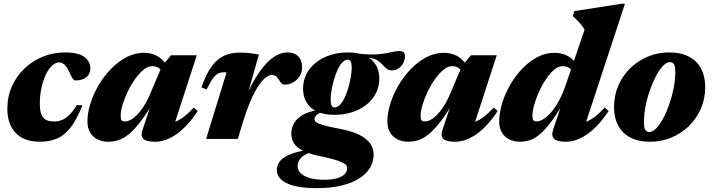

<svg xmlns="http://www.w3.org/2000/svg" viewBox="-20 -738 3788 1020"><path d="M293.5 -406.5Q275.5 -406.5 257.2 -390Q239 -373.5 224.2 -343.2Q209.5 -313 200.5 -272.5Q191.5 -232 191.5 -184.5Q191.5 -135.5 209 -114Q226.5 -92.5 266.5 -92.5Q289.5 -92.5 309.5 -100.8Q329.5 -109 348.8 -127.8Q368 -146.5 387.5 -179.5H418Q388.5 -104 356 -61.8Q323.5 -19.5 283.5 -2.2Q243.5 15 193 15Q107 15 63 -32Q19 -79 19 -159Q19 -225.5 43.8 -280.2Q68.5 -335 111.2 -375.2Q154 -415.5 208.8 -437.5Q263.5 -459.5 324 -459.5Q397 -459.5 428.5 -435.2Q460 -411 460 -375Q460 -345 438.5 -327.8Q417 -310.5 381.5 -310.5Q373.5 -310.5 366.5 -319.8Q359.5 -329 347.5 -356Q335 -383 322 -394.8Q309 -406.5 293.5 -406.5Z M737 -48 792.5 -213 805.5 -212.5Q763.5 -140.5 729.2 -95.5Q695 -50.5 666 -26.5Q637 -2.5 610 6.2Q583 15 555 15Q523 15 498 2.5Q473 -10 458.8 -34Q444.5 -58 444.5 -92Q444.5 -138 460.5 -188.5Q476.5 -239 504.8 -286.8Q533 -334.5 571 -373.2Q609 -412 653.2 -434.8Q697.5 -457.5 744.5 -457.5Q783 -457.5 814 -441.2Q845 -425 871.5 -384L845 -347Q839.5 -363.5 825.5 -375Q811.5 -386.5 787.5 -386.5Q765.5 -386.5 742.5 -367.5Q719.5 -348.5 697.8 -318Q676 -287.5 658.8 -251.8Q641.5 -216 631.2 -181.8Q621 -147.5 621 -122Q621 -105.5 625.8 -99.2Q630.5 -93 645 -93Q658 -93 673.5 -101Q689 -109 705.8 -125.5Q722.5 -142 739.2 -166.5Q756 -191 771 -223.5L841 -388L888.5 -444.5H1025.5L893.5 -38.5L869 -81Q892.5 -83.5 914.2 -92.5Q936 -101.5 959.2 -119.5Q982.5 -137.5 1009.5 -166.5L1030.5 -148.5Q975.5 -65.5 917.8 -25.2Q860 15 804.5 15Q758.5 15 742.2 0.2Q726 -14.5 737 -48Z M1183 -351Q1181.5 -352.5 1179.8 -353.5Q1178 -354.5 1175 -354.5Q1156 -354.5 1141.5 -348.5Q1127 -342.5 1112.5 -323.2Q1098 -304 1077.5 -263L1050.5 -273.5Q1074.5 -345 1104.2 -385.2Q1134 -425.5 1170.5 -442Q1207 -458.5 1251 -458.5Q1271.5 -458.5 1287.5 -457.5Q1303.5 -456.5 1319.2 -454.2Q1335 -452 1355.5 -448L1279 -179.5L1273.5 -195Q1316 -295.5 1356.5 -353.2Q1397 -411 1434.5 -435.2Q1472 -459.5 1505 -459.5Q1544.5 -459.5 1564.8 -438.2Q1585 -417 1585 -381.5Q1585 -355 1572.2 -334Q1559.5 -313 1538.5 -300.8Q1517.5 -288.5 1491.5 -288.5Q1482 -288.5 1475.8 -294.8Q1469.5 -301 1461 -315Q1453 -329 1444.8 -334.5Q1436.5 -340 1425.5 -340Q1413 -340 1398.5 -331Q1384 -322 1368.5 -303.2Q1353 -284.5 1336.5 -254.8Q1320 -225 1303.5 -183.8Q1287 -142.5 1270.5 -89.5L1243.5 0H1075Z M2062 -364Q2045.5 -364 2034.2 -373Q2023 -382 2012 -394.2Q2001 -406.5 1985.5 -416.8Q1970 -427 1946 -430Q1922 -433 1884.5 -423.5L1888 -452.5Q1953 -446 1992.8 -450Q2032.5 -454 2057.5 -460.5Q2082.5 -467 2102.5 -467Q2115 -467 2123.2 -460.5Q2131.5 -454 2131.5 -440.5Q2131.5 -426 2126.5 -412.2Q2121.5 -398.5 2112.2 -387.8Q2103 -377 2090.2 -370.5Q2077.5 -364 2062 -364ZM1757 -167Q1773 -167 1787 -182.2Q1801 -197.5 1812.2 -222Q1823.5 -246.5 1831.5 -275.2Q1839.5 -304 1844 -331.5Q1848.5 -359 1848.5 -378.5Q1848.5 -401.5 1843.2 -411.2Q1838 -421 1828 -421Q1812 -421 1798 -405.8Q1784 -390.5 1772.8 -365.8Q1761.5 -341 1753.5 -312.2Q1745.5 -283.5 1741 -256.2Q1736.5 -229 1736.5 -209Q1736.5 -186 1741.8 -176.5Q1747 -167 1757 -167ZM1829 -459.5Q1884.5 -459.5 1921.2 -442Q1958 -424.5 1976.5 -393.5Q1995 -362.5 1995 -321Q1995 -278.5 1977.2 -243.2Q1959.5 -208 1927.2 -182.2Q1895 -156.5 1851.5 -142.2Q1808 -128 1756 -128Q1701 -128 1664 -145.5Q1627 -163 1608.5 -194.2Q1590 -225.5 1590 -266.5Q1590 -309 1607.8 -344.2Q1625.5 -379.5 1657.8 -405.2Q1690 -431 1733.5 -445.2Q1777 -459.5 1829 -459.5ZM1663.5 261.5Q1605.5 261.5 1564.8 254Q1524 246.5 1498.8 233Q1473.5 219.5 1462 202Q1450.5 184.5 1450.5 164.5Q1450.5 141 1467 118.8Q1483.5 96.5 1530 78.8Q1576.5 61 1666.5 52H1713.5L1710 57Q1672.5 60 1644.5 67.2Q1616.5 74.5 1598 85.8Q1579.5 97 1570.2 112.2Q1561 127.5 1561 147Q1561 163.5 1575.2 179.8Q1589.5 196 1621 206.5Q1652.5 217 1704 217Q1743.5 217 1770.5 209Q1797.5 201 1811 187Q1824.5 173 1824.5 155Q1824.5 146.5 1818.5 139Q1812.5 131.5 1796.5 124Q1780.5 116.5 1752 108.5Q1723.5 100.5 1678 91Q1620.5 79 1587.5 61.8Q1554.5 44.5 1541 22Q1527.5 -0.5 1527.5 -28Q1527.5 -64 1547.5 -91.8Q1567.5 -119.5 1606.2 -136.5Q1645 -153.5 1701 -155L1713 -141.5Q1679.5 -141.5 1665.2 -130Q1651 -118.5 1651 -104Q1651 -98 1655.8 -92.5Q1660.5 -87 1674 -81.2Q1687.5 -75.5 1713.2 -68.8Q1739 -62 1781 -54.5Q1850.5 -41.5 1890.8 -20.8Q1931 0 1948 26.2Q1965 52.5 1965 82Q1965 121.5 1945 154.5Q1925 187.5 1886.5 211.2Q1848 235 1792 248.2Q1736 261.5 1663.5 261.5Z M2330.5 -48 2386 -213 2399 -212.5Q2357 -140.5 2322.8 -95.5Q2288.5 -50.5 2259.5 -26.5Q2230.5 -2.5 2203.5 6.2Q2176.5 15 2148.5 15Q2116.5 15 2091.5 2.5Q2066.5 -10 2052.2 -34Q2038 -58 2038 -92Q2038 -138 2054 -188.5Q2070 -239 2098.2 -286.8Q2126.5 -334.5 2164.5 -373.2Q2202.5 -412 2246.8 -434.8Q2291 -457.5 2338 -457.5Q2376.5 -457.5 2407.5 -441.2Q2438.5 -425 2465 -384L2438.5 -347Q2433 -363.5 2419 -375Q2405 -386.5 2381 -386.5Q2359 -386.5 2336 -367.5Q2313 -348.5 2291.2 -318Q2269.5 -287.5 2252.2 -251.8Q2235 -216 2224.8 -181.8Q2214.5 -147.5 2214.5 -122Q2214.5 -105.5 2219.2 -99.2Q2224 -93 2238.5 -93Q2251.5 -93 2267 -101Q2282.5 -109 2299.2 -125.5Q2316 -142 2332.8 -166.5Q2349.5 -191 2364.5 -223.5L2434.5 -388L2482 -444.5H2619L2487 -38.5L2462.5 -81Q2486 -83.5 2507.8 -92.5Q2529.5 -101.5 2552.8 -119.5Q2576 -137.5 2603 -166.5L2624 -148.5Q2569 -65.5 2511.2 -25.2Q2453.5 15 2398 15Q2352 15 2335.8 0.2Q2319.5 -14.5 2330.5 -48Z M3028 -342.5Q3022 -361.5 3007.8 -374Q2993.5 -386.5 2968.5 -386.5Q2946.5 -386.5 2924 -367.5Q2901.5 -348.5 2880.8 -317.8Q2860 -287 2843.8 -251Q2827.5 -215 2818 -181Q2808.5 -147 2808.5 -122Q2808.5 -105.5 2813.2 -99.2Q2818 -93 2832.5 -93Q2842.5 -93 2856.2 -99.2Q2870 -105.5 2886.2 -119.5Q2902.5 -133.5 2919 -155Q2935.5 -176.5 2952 -207.5Q2968.5 -238.5 2983 -279.5L3085.5 -580Q3077.5 -595 3067 -607.8Q3056.5 -620.5 3045 -631.8Q3033.5 -643 3023 -651.5L3031 -679L3281.5 -718H3300L3076 -37L3046 -80Q3069.5 -82 3092 -90.2Q3114.5 -98.5 3139 -116.8Q3163.5 -135 3192.5 -166.5L3213.5 -148.5Q3158 -65.5 3100 -25.2Q3042 15 2986.5 15Q2940.5 15 2924 -0.2Q2907.5 -15.5 2918.5 -49.5L2973.5 -212.5H2986.5Q2944 -140 2910.8 -95Q2877.5 -50 2849.5 -26Q2821.5 -2 2795.5 6.5Q2769.5 15 2742.5 15Q2710.5 15 2685.5 2.5Q2660.5 -10 2646.2 -34Q2632 -58 2632 -92Q2632 -138 2647.2 -188.5Q2662.5 -239 2690 -286.8Q2717.5 -334.5 2754.5 -373.2Q2791.5 -412 2835 -434.8Q2878.5 -457.5 2925.5 -457.5Q2964.5 -457.5 2996 -440.8Q3027.5 -424 3054.5 -381Z M3535.5 -459.5Q3598.5 -459.5 3641.2 -436.5Q3684 -413.5 3705.2 -372.2Q3726.5 -331 3726.5 -276.5Q3726.5 -214 3703.5 -161Q3680.5 -108 3640 -68.5Q3599.5 -29 3546.5 -7Q3493.5 15 3433.5 15Q3370 15 3327.5 -8Q3285 -31 3263.5 -72.2Q3242 -113.5 3242 -168Q3242 -230.5 3265 -283.5Q3288 -336.5 3328.5 -376Q3369 -415.5 3422 -437.5Q3475 -459.5 3535.5 -459.5ZM3430 -36.5Q3447 -36.5 3466 -56Q3485 -75.5 3503 -108.8Q3521 -142 3535.5 -183.8Q3550 -225.5 3558.8 -269.8Q3567.5 -314 3567.5 -355Q3567.5 -386.5 3560 -397.2Q3552.5 -408 3538.5 -408Q3521.5 -408 3502.5 -388.2Q3483.5 -368.5 3465.8 -335.2Q3448 -302 3433.2 -260.5Q3418.5 -219 3409.8 -174.8Q3401 -130.5 3401 -89.5Q3401 -58 3408.5 -47.2Q3416 -36.5 3430 -36.5Z"/></svg>

Font: Newsreader 24pt ExtraBold
Style: Italic
Weight: 800
Italic angle: -17°
Designer: Hugues Gentile
Foundry: Production Type
Version: Version 1.003